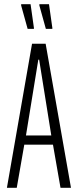

<svg xmlns="http://www.w3.org/2000/svg" viewBox="-20 -897 372 917"><path d="M13 0 133 -688H198L319 0H269L233 -206H96L60 0ZM104 -250H225L167 -612H163ZM230 -759H199L168 -871V-877H214L230 -764ZM142 -759H112L81 -871V-877H126L142 -764Z"/></svg>

Font: Saira UltraCondensed Light
Style: Regular
Weight: 300
Width: 1
Designer: Hector Gatti with collaboration of the Omnibus-Type team
Foundry: Omnibus-Type
Version: Version 1.101